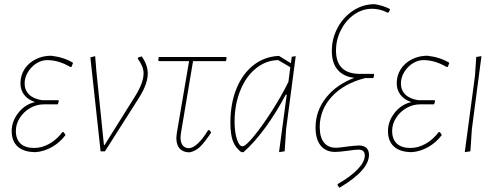

<svg xmlns="http://www.w3.org/2000/svg" viewBox="-20 -725 2385 920"><path d="M330 -424 323 -405 317 -404Q261 -437 206 -437Q179 -437 154 -421Q129 -405 113.5 -379Q98 -353 98 -325Q98 -293 119.5 -272Q141 -251 181 -245H259L262 -241L257 -225H190Q155 -225 124 -207Q93 -189 74.5 -159.5Q56 -130 56 -98Q56 -58 78.5 -37Q101 -16 144 -16Q180 -16 215.5 -35.5Q251 -55 279 -92H285L294 -78Q267 -42 229 -20.5Q191 1 151 4Q95 4 65.5 -22Q36 -48 36 -97Q36 -144 68 -184.5Q100 -225 148 -236Q114 -247 96 -270.5Q78 -294 78 -326Q78 -363 97 -393Q116 -423 150 -440.5Q184 -458 225 -458Q286 -451 330 -424Z M688 -373Q688 -323 647 -258L483 0H462L413 -450L436 -456L442 -382L478 -30H481L630 -268Q668 -330 668 -374Q668 -406 640 -444L641 -449L659 -455Q688 -414 688 -373Z M847 -87 845 -67Q845 -42 855.5 -28.5Q866 -15 885 -15Q904 -15 928 -37.5Q952 -60 977 -101H984L992 -90Q959 -41 938 -21Q917 -1 889 5Q858 5 841.5 -12.5Q825 -30 825 -64L827 -86L886 -432H742L738 -436L741 -452H1063L1066 -448L1063 -432H905Z M1397 -456 1351 -106 1344 0 1317 4 1354 -271H1349Q1304 -186 1252 -114.5Q1200 -43 1147 4H1136Q1108 -17 1096 -49Q1084 -81 1084 -137Q1084 -228 1112.5 -299Q1141 -370 1193 -411.5Q1245 -453 1313 -457H1317L1374 -422L1378 -453ZM1362 -333 1371 -403 1313 -437Q1254 -436 1206 -397Q1158 -358 1131 -290.5Q1104 -223 1104 -141Q1104 -93 1115 -58.5Q1126 -24 1142 -24Q1157 -24 1197.5 -73.5Q1238 -123 1284.5 -196Q1331 -269 1362 -333Z M1849 -678 1842 -666 1838 -664Q1801 -683 1763 -683Q1716 -683 1676.5 -655Q1637 -627 1613.5 -581Q1590 -535 1590 -483Q1590 -371 1705 -371H1771L1773 -365L1769 -351H1730Q1628 -325 1570 -262Q1512 -199 1512 -116Q1512 -68 1532 -42.5Q1552 -17 1590 -17Q1605 -17 1645 -23Q1655 -24 1672.5 -26Q1690 -28 1699 -28Q1723 -28 1735.5 -16.5Q1748 -5 1748 17Q1748 91 1606 175L1597 161L1598 157Q1661 121 1694.5 85.5Q1728 50 1728 20Q1728 -8 1697 -8Q1681 -8 1649 -3Q1605 3 1586 3Q1541 3 1516.5 -27.5Q1492 -58 1492 -114Q1492 -193 1542 -256.5Q1592 -320 1678 -352Q1626 -358 1598 -390.5Q1570 -423 1570 -481Q1570 -540 1597.5 -591.5Q1625 -643 1672 -674Q1719 -705 1775 -705Q1814 -699 1846 -683Z M2133 -424 2126 -405 2120 -404Q2064 -437 2009 -437Q1982 -437 1957 -421Q1932 -405 1916.5 -379Q1901 -353 1901 -325Q1901 -293 1922.5 -272Q1944 -251 1984 -245H2062L2065 -241L2060 -225H1993Q1958 -225 1927 -207Q1896 -189 1877.5 -159.5Q1859 -130 1859 -98Q1859 -58 1881.5 -37Q1904 -16 1947 -16Q1983 -16 2018.5 -35.5Q2054 -55 2082 -92H2088L2097 -78Q2070 -42 2032 -20.5Q1994 1 1954 4Q1898 4 1868.5 -22Q1839 -48 1839 -97Q1839 -144 1871 -184.5Q1903 -225 1951 -236Q1917 -247 1899 -270.5Q1881 -294 1881 -326Q1881 -363 1900 -393Q1919 -423 1953 -440.5Q1987 -458 2028 -458Q2089 -451 2133 -424Z M2241 -106 2234 0 2207 4 2256 -362 2262 -452 2287 -456Z"/></svg>

Font: Luna Sans Thin
Style: Italic
Weight: 250
Italic angle: -7°
Designer: Juan Pablo del Peral
Foundry: Huerta Tipografica
Version: Version 2.001; ttfautohint (v1.5)